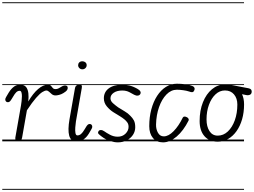

<svg xmlns="http://www.w3.org/2000/svg" viewBox="-25 -1250 2246 1698"><path d="M135 0Q124 0 116 -8.2Q108 -16.5 110.5 -32.5L160.5 -316.5Q163.5 -333.5 166 -355.8Q168.5 -378 168.8 -398.8Q169 -419.5 164.5 -433.2Q160 -447 149.5 -447Q132.5 -447 119.2 -434.5Q106 -422 89.5 -393L81 -379Q70.5 -361 62.8 -353.5Q55 -346 45 -346Q35 -346 28.2 -352.5Q21.5 -359 21.5 -371.5Q21.5 -379 31 -395.2Q40.5 -411.5 52.5 -431.5Q74.5 -467 101.8 -486Q129 -505 171.5 -499Q195.5 -495.5 208.8 -476.2Q222 -457 225.8 -425.2Q229.5 -393.5 225 -352.5Q267.5 -424.5 312 -462.5Q356.5 -500.5 397.5 -500.5Q417.5 -500.5 425.8 -491Q434 -481.5 441.8 -471.8Q449.5 -462 468 -462Q480.5 -462 495 -469.5Q509.5 -477 517 -482.5Q530.5 -491.5 543.5 -493.5Q556.5 -495.5 565.2 -490.5Q574 -485.5 574 -473.5Q574 -463.5 569.2 -455.5Q564.5 -447.5 556 -440.8Q547.5 -434 536 -427Q517.5 -415.5 497.8 -410.8Q478 -406 466.5 -406Q447 -406 433.5 -417Q420 -428 408.8 -438.8Q397.5 -449.5 385 -449.5Q371.5 -449.5 349.2 -435.8Q327 -422 293.8 -384.2Q260.5 -346.5 213 -274.5L170.5 -33Q168 -16 158 -8Q148 0 135 0ZM135 0Q124 0 116 -8.2Q108 -16.5 110.5 -32.5L160.5 -316.5Q163.5 -333.5 166 -355.8Q168.5 -378 168.8 -398.8Q169 -419.5 164.5 -433.2Q160 -447 149.5 -447Q132.5 -447 119.2 -434.5Q106 -422 89.5 -393L81 -379Q70.5 -361 62.8 -353.5Q55 -346 45 -346Q35 -346 28.2 -352.5Q21.5 -359 21.5 -371.5Q21.5 -379 31 -395.2Q40.5 -411.5 52.5 -431.5Q74.5 -467 101.8 -486Q129 -505 171.5 -499Q195.5 -495.5 208.8 -476.2Q222 -457 225.8 -425.2Q229.5 -393.5 225 -352.5Q267.5 -424.5 312 -462.5Q356.5 -500.5 397.5 -500.5Q417.5 -500.5 425.8 -491Q434 -481.5 441.8 -471.8Q449.5 -462 468 -462Q480.5 -462 495 -469.5Q509.5 -477 517 -482.5Q530.5 -491.5 543.5 -493.5Q556.5 -495.5 565.2 -490.5Q574 -485.5 574 -473.5Q574 -463.5 569.2 -455.5Q564.5 -447.5 556 -440.8Q547.5 -434 536 -427Q517.5 -415.5 497.8 -410.8Q478 -406 466.5 -406Q447 -406 433.5 -417Q420 -428 408.8 -438.8Q397.5 -449.5 385 -449.5Q371.5 -449.5 349.2 -435.8Q327 -422 293.8 -384.2Q260.5 -346.5 213 -274.5L170.5 -33Q168 -16 158 -8Q148 0 135 0ZM-5 420.5H540V428.5H-5ZM-5 -16H540V0H-5ZM-5 -505.5H540V-497.5H-5ZM-5 -1230H540V-1222H-5Z M589.5 -194 637.5 -467Q639.5 -479 644.2 -486.5Q649 -494 657.8 -497.2Q666.5 -500.5 679.5 -500.5Q694 -500.5 697.5 -493.8Q701 -487 698 -470L646.5 -176Q643 -153 640.8 -124Q638.5 -95 642.2 -73.8Q646 -52.5 659.5 -52.5Q677 -52.5 691.8 -65Q706.5 -77.5 723.5 -106.5L732 -120.5Q742 -138.5 750 -146Q758 -153.5 768 -153.5Q778 -153.5 784.5 -147Q791 -140.5 791 -127.5Q791 -120 781.5 -104Q772 -88 760.5 -68Q739 -33 712.5 -16.5Q686 0 648.5 0Q624 0 608.8 -13Q593.5 -26 586.8 -51Q580 -76 580.8 -112Q581.5 -148 589.5 -194ZM666 -673.5Q666 -688 676 -698Q686 -708 703.5 -708Q719 -708 730.2 -698.8Q741.5 -689.5 741.5 -673.5Q741.5 -658.5 730.5 -647.8Q719.5 -637 703.5 -637Q687.5 -637 676.8 -647.8Q666 -658.5 666 -673.5ZM589.5 -194 637.5 -467Q639.5 -479 644.2 -486.5Q649 -494 657.8 -497.2Q666.5 -500.5 679.5 -500.5Q694 -500.5 697.5 -493.8Q701 -487 698 -470L646.5 -176Q643 -153 640.8 -124Q638.5 -95 642.2 -73.8Q646 -52.5 659.5 -52.5Q677 -52.5 691.8 -65Q706.5 -77.5 723.5 -106.5L732 -120.5Q742 -138.5 750 -146Q758 -153.5 768 -153.5Q778 -153.5 784.5 -147Q791 -140.5 791 -127.5Q791 -120 781.5 -104Q772 -88 760.5 -68Q739 -33 712.5 -16.5Q686 0 648.5 0Q624 0 608.8 -13Q593.5 -26 586.8 -51Q580 -76 580.8 -112Q581.5 -148 589.5 -194ZM666 -673.5Q666 -688 676 -698Q686 -708 703.5 -708Q719 -708 730.2 -698.8Q741.5 -689.5 741.5 -673.5Q741.5 -658.5 730.5 -647.8Q719.5 -637 703.5 -637Q687.5 -637 676.8 -647.8Q666 -658.5 666 -673.5ZM530 420.5H818V428.5H530ZM530 -16H818V0H530ZM530 -505.5H818V-497.5H530ZM530 -1230H818V-1222H530Z M1016 9Q987 9 948.8 -3Q910.5 -15 875 -42Q856.5 -55.5 847 -65.5Q837.5 -75.5 846.5 -89.5Q852 -100 867 -100Q882 -100 897 -89Q914 -76.5 946.8 -58.8Q979.5 -41 1016 -41Q1058 -41 1085 -67.8Q1112 -94.5 1112 -128Q1112 -151.5 1100.8 -167.2Q1089.5 -183 1075 -194.5Q1059.5 -207.5 1034 -223.2Q1008.5 -239 978 -257.5Q947.5 -276.5 920.5 -308.2Q893.5 -340 893.5 -380.5Q893.5 -435.5 936.2 -468Q979 -500.5 1056.5 -500.5Q1085 -500.5 1117.8 -493.8Q1150.5 -487 1189.5 -465Q1209.5 -454 1216 -441.8Q1222.5 -429.5 1215 -417Q1208.5 -406.5 1194 -404.5Q1179.5 -402.5 1161.5 -412Q1149 -419 1120.8 -434.2Q1092.5 -449.5 1056.5 -449.5Q1009.5 -449.5 980.8 -429.8Q952 -410 952 -380.5Q952 -356.5 974.5 -336.8Q997 -317 1020 -300.5Q1050.5 -280.5 1077.8 -265.2Q1105 -250 1128 -225.5Q1147 -207.5 1159 -185.2Q1171 -163 1171 -124.5Q1171 -88 1151 -57.5Q1131 -27 1096 -9Q1061 9 1016 9ZM1016 9Q987 9 948.8 -3Q910.5 -15 875 -42Q856.5 -55.5 847 -65.5Q837.5 -75.5 846.5 -89.5Q852 -100 867 -100Q882 -100 897 -89Q914 -76.5 946.8 -58.8Q979.5 -41 1016 -41Q1058 -41 1085 -67.8Q1112 -94.5 1112 -128Q1112 -151.5 1100.8 -167.2Q1089.5 -183 1075 -194.5Q1059.5 -207.5 1034 -223.2Q1008.5 -239 978 -257.5Q947.5 -276.5 920.5 -308.2Q893.5 -340 893.5 -380.5Q893.5 -435.5 936.2 -468Q979 -500.5 1056.5 -500.5Q1085 -500.5 1117.8 -493.8Q1150.5 -487 1189.5 -465Q1209.5 -454 1216 -441.8Q1222.5 -429.5 1215 -417Q1208.5 -406.5 1194 -404.5Q1179.5 -402.5 1161.5 -412Q1149 -419 1120.8 -434.2Q1092.5 -449.5 1056.5 -449.5Q1009.5 -449.5 980.8 -429.8Q952 -410 952 -380.5Q952 -356.5 974.5 -336.8Q997 -317 1020 -300.5Q1050.5 -280.5 1077.8 -265.2Q1105 -250 1128 -225.5Q1147 -207.5 1159 -185.2Q1171 -163 1171 -124.5Q1171 -88 1151 -57.5Q1131 -27 1096 -9Q1061 9 1016 9ZM808 420.5H1255.5V428.5H808ZM808 -16H1255.5V0H808ZM808 -505.5H1255.5V-497.5H808ZM808 -1230H1255.5V-1222H808Z M1417 9Q1359.5 9 1327.2 -30Q1295 -69 1295 -134Q1295 -214 1313.2 -282.5Q1331.5 -351 1364.5 -402Q1397.5 -453 1442 -481.2Q1486.5 -509.5 1539 -509.5Q1574.5 -509.5 1611.5 -505Q1648.5 -500.5 1673 -490.5Q1684 -487 1689.8 -480.8Q1695.5 -474.5 1696.2 -466.8Q1697 -459 1692.5 -450Q1687 -436.5 1676.2 -435Q1665.5 -433.5 1648 -440.5Q1626 -448 1595 -452.2Q1564 -456.5 1539 -456.5Q1488 -456.5 1447 -414.5Q1406 -372.5 1381.5 -302.8Q1357 -233 1355 -149Q1354 -107.5 1372 -75.8Q1390 -44 1423.5 -44Q1465.5 -44 1510.5 -90Q1555.5 -136 1591.5 -210Q1596 -218.5 1605.8 -219.2Q1615.5 -220 1628.5 -213Q1638.5 -208 1642.5 -199.2Q1646.5 -190.5 1642.5 -183.5Q1597.5 -94 1537.5 -42.5Q1477.5 9 1417 9ZM1417 9Q1359.5 9 1327.2 -30Q1295 -69 1295 -134Q1295 -214 1313.2 -282.5Q1331.5 -351 1364.5 -402Q1397.5 -453 1442 -481.2Q1486.5 -509.5 1539 -509.5Q1574.5 -509.5 1611.5 -505Q1648.5 -500.5 1673 -490.5Q1684 -487 1689.8 -480.8Q1695.5 -474.5 1696.2 -466.8Q1697 -459 1692.5 -450Q1687 -436.5 1676.2 -435Q1665.5 -433.5 1648 -440.5Q1626 -448 1595 -452.2Q1564 -456.5 1539 -456.5Q1488 -456.5 1447 -414.5Q1406 -372.5 1381.5 -302.8Q1357 -233 1355 -149Q1354 -107.5 1372 -75.8Q1390 -44 1423.5 -44Q1465.5 -44 1510.5 -90Q1555.5 -136 1591.5 -210Q1596 -218.5 1605.8 -219.2Q1615.5 -220 1628.5 -213Q1638.5 -208 1642.5 -199.2Q1646.5 -190.5 1642.5 -183.5Q1597.5 -94 1537.5 -42.5Q1477.5 9 1417 9ZM1245.5 420.5H1701V428.5H1245.5ZM1245.5 -16H1701V0H1245.5ZM1245.5 -505.5H1701V-497.5H1245.5ZM1245.5 -1230H1701V-1222H1245.5Z M1900.5 3Q1826 3 1783.2 -45.8Q1740.5 -94.5 1740.5 -179.5Q1740.5 -273 1769.8 -346Q1799 -419 1849.8 -461Q1900.5 -503 1964.5 -503Q1974 -503 1983.2 -502.8Q1992.5 -502.5 2003.5 -501.2Q2014.5 -500 2028 -497Q2030 -497 2046 -493.8Q2062 -490.5 2093.5 -484.5Q2125 -478.5 2172.5 -469.5Q2189 -466 2195 -458.5Q2201 -451 2201 -440.5Q2201 -419.5 2185.5 -412.2Q2170 -405 2148.5 -410L2115.5 -417Q2124 -398.5 2128.8 -375.8Q2133.5 -353 2133.5 -327Q2133.5 -255.5 2116 -195.2Q2098.5 -135 2067 -90.5Q2035.5 -46 1993 -21.5Q1950.5 3 1900.5 3ZM1801.5 -194Q1801.5 -130.5 1827.5 -90.5Q1853.5 -50.5 1900.5 -50.5Q1950.5 -50.5 1989.8 -87.2Q2029 -124 2051.5 -186.2Q2074 -248.5 2074 -325.5Q2074 -380.5 2044.5 -415.2Q2015 -450 1964.5 -450Q1917.5 -450 1880.8 -415.5Q1844 -381 1822.8 -323Q1801.5 -265 1801.5 -194ZM1900.5 3Q1826 3 1783.2 -45.8Q1740.5 -94.5 1740.5 -179.5Q1740.5 -273 1769.8 -346Q1799 -419 1849.8 -461Q1900.5 -503 1964.5 -503Q1974 -503 1983.2 -502.8Q1992.5 -502.5 2003.5 -501.2Q2014.5 -500 2028 -497Q2030 -497 2046 -493.8Q2062 -490.5 2093.5 -484.5Q2125 -478.5 2172.5 -469.5Q2189 -466 2195 -458.5Q2201 -451 2201 -440.5Q2201 -419.5 2185.5 -412.2Q2170 -405 2148.5 -410L2115.5 -417Q2124 -398.5 2128.8 -375.8Q2133.5 -353 2133.5 -327Q2133.5 -255.5 2116 -195.2Q2098.5 -135 2067 -90.5Q2035.5 -46 1993 -21.5Q1950.5 3 1900.5 3ZM1801.5 -194Q1801.5 -130.5 1827.5 -90.5Q1853.5 -50.5 1900.5 -50.5Q1950.5 -50.5 1989.8 -87.2Q2029 -124 2051.5 -186.2Q2074 -248.5 2074 -325.5Q2074 -380.5 2044.5 -415.2Q2015 -450 1964.5 -450Q1917.5 -450 1880.8 -415.5Q1844 -381 1822.8 -323Q1801.5 -265 1801.5 -194ZM1691 420.5H2133V428.5H1691ZM1691 -16H2133V0H1691ZM1691 -505.5H2133V-497.5H1691ZM1691 -1230H2133V-1222H1691Z"/></svg>

Font: Edu VIC WA NT Pre Guide
Style: Regular
Weight: 400
Designer: Tina and Corey Anderson, Eben Sorkin, Mirko Velimirovic
Foundry: Google for Education
Version: Version 1.000